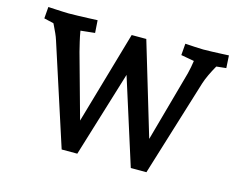

<svg xmlns="http://www.w3.org/2000/svg" viewBox="-98 -863 1283 1016"><g transform="rotate(15 543.5 -355.0)"><path d="M312.3 0 134 -550Q128.2 -568.5 120.3 -585.6Q112.5 -602.7 102.8 -622.9Q93.1 -643 79.5 -669.6L145.2 -622.9L44.1 -646.5L49.1 -710Q66.8 -709 88.4 -708Q110 -707 130 -706Q150 -705 161.3 -705Q184.6 -705 213.3 -706Q241.9 -707 269.9 -708Q297.8 -709 319 -710L323.6 -641.5L197.9 -628.1L241 -666.3Q242.4 -651.3 246.5 -627.2Q250.6 -603.2 257 -575.9Q263.3 -548.5 269.7 -523.5L379.3 -128.2H353.9L513.4 -680.9H593.5L759 -128.2H732.6L853 -562.5Q856.7 -577.1 860.8 -597.9Q864.9 -618.7 867.5 -638.4Q870.1 -658.1 869.5 -668.3L913.9 -625.2L794.6 -646.5L799.6 -710Q825.1 -708.6 853.5 -706.8Q881.9 -705 898.5 -705Q919.4 -705 945.2 -706Q971.1 -707 995.7 -708Q1020.4 -709 1038.4 -710L1042.4 -641.5L939.9 -630.5L1009.4 -668.6Q1000.1 -655.3 986.5 -631.3Q972.9 -607.3 960.1 -580.4Q947.4 -553.5 940 -530.2L776.6 0H691L527.5 -515.1H555.5L397.9 0Z"/></g></svg>

Font: Andada Pro
Style: Regular
Weight: 400
Designer: Carolina Giovagnoli
Foundry: Huerta Tipografica
Version: Version 3.003